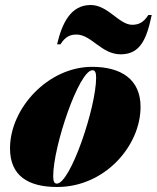

<svg xmlns="http://www.w3.org/2000/svg" viewBox="-20 -737 626 767"><path d="M285.5 -599C345 -599 385 -520 462 -520C541 -520 566 -582 586 -677H572.5C552.5 -645 531 -638 508 -638C455.5 -638 412 -717 342 -717C263 -717 228 -645 208 -560H221.5C241.5 -592 262.5 -599 285.5 -599ZM208.5 10C399.5 10 541.5 -155 541.5 -310C541.5 -420 464 -470 348 -470C172 -470 20 -304.5 20 -144.5C20 -34.5 92.5 10 208.5 10ZM207 -3.5C196 -3.5 192.5 -14.5 192.5 -33.5C192.5 -152.5 295.5 -456.5 349.5 -456.5C360.5 -456.5 364 -445.5 364 -426.5C364 -307.5 261 -3.5 207 -3.5Z"/></svg>

Font: Bodoni* 16pt Fatface
Style: Italic
Weight: 900
Italic angle: -13°
Version: Version 2.3